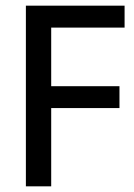

<svg xmlns="http://www.w3.org/2000/svg" viewBox="-20 -655 470 675"><path d="M400 -352V-275H144L160 -290V0H71V-635H160V-336L144 -352ZM128 -558V-635H418V-558Z"/></svg>

Font: Gemunu Libre ExtraLight Medium
Style: Regular
Weight: 500
Version: Version 1.100